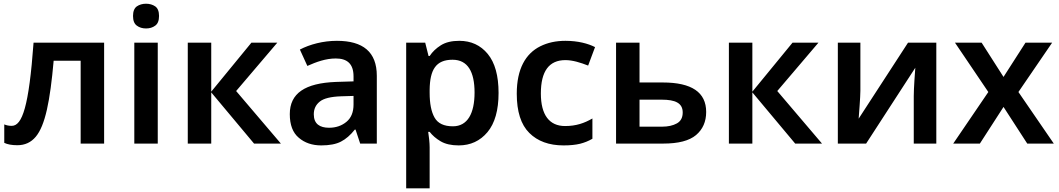

<svg xmlns="http://www.w3.org/2000/svg" viewBox="-20 -771 5689 1031"><path d="M539.1 -542H160.2C135.3 -199.7 99.6 -95.2 43 -95.2C28.3 -95.2 15.1 -97.7 2.9 -103V-3.9C20 4.4 43.5 8.8 73.2 8.8C113.8 8.8 146.5 -6.3 171.9 -36.6C222.7 -97.2 249 -228 268.1 -444.8H413.1V0H539.1Z M764.2 -751C745.1 -751 728.5 -746.1 714.8 -736.8C701.2 -727.1 694.3 -710 694.3 -685.1C694.3 -660.2 701.2 -643.1 714.8 -633.3C728.5 -623 745.1 -618.2 764.2 -618.2C783.2 -618.2 799.8 -623 813.5 -633.3C827.1 -643.1 834 -660.2 834 -685.1C834 -710 827.1 -727.1 813.5 -736.8C799.8 -746.1 783.2 -751 764.2 -751ZM701.2 -542V0H827.1V-542Z M1114.3 -278.8V-542H988.3V0H1114.3V-274.9L1344.2 0H1488.3L1248 -282.2L1469.2 -542H1330.1Z M1789.1 -551.8C1714.8 -551.8 1643.6 -532.7 1590.3 -504.9L1630.4 -417C1679.2 -438.5 1728.5 -457 1783.2 -457C1843.3 -457 1878.4 -429.2 1878.4 -360.8V-334L1784.2 -331.1C1617.7 -324.7 1536.1 -270 1536.1 -158.2C1536.1 -100.6 1552.2 -58.1 1584.5 -31.2C1616.2 -3.9 1656.7 9.8 1705.1 9.8C1749.5 9.8 1785.2 2.9 1811 -10.7C1836.9 -23.9 1861.8 -45.4 1885.3 -75.2H1889.2L1914.1 0H2003.4V-363.8C2003.4 -492.2 1929.2 -551.8 1789.1 -551.8ZM1878.4 -255.9V-210C1878.4 -168.5 1865.7 -137.7 1840.3 -116.7C1814.9 -95.7 1783.7 -85 1747.1 -85C1697.8 -85 1665 -105 1665 -157.2C1665 -186 1675.8 -208.5 1697.3 -225.6C1718.3 -242.7 1756.8 -252 1812 -253.9Z M2446.3 -551.8C2405.8 -551.8 2372.6 -543.9 2347.2 -527.8C2321.8 -511.7 2301.8 -492.7 2287.1 -470.2H2281.2L2263.2 -542H2161.1V240.2H2287.1V20C2287.1 -5.4 2283.2 -37.6 2279.3 -63H2287.1C2301.8 -43.9 2321.3 -26.9 2346.2 -12.2C2371.1 2.4 2403.3 9.8 2442.9 9.8C2506.3 9.8 2558.1 -14.2 2597.7 -61.5C2637.2 -108.9 2657.2 -179.2 2657.2 -272C2657.2 -364.7 2637.7 -434.6 2599.1 -481.4C2560.5 -528.3 2509.3 -551.8 2446.3 -551.8ZM2410.2 -450.2C2491.7 -450.2 2528.3 -385.7 2528.3 -273.9C2528.3 -162.1 2490.7 -92.8 2412.1 -92.8C2363.8 -92.8 2331.1 -108.4 2313.5 -139.6C2295.9 -170.4 2287.1 -214.8 2287.1 -272.9V-289.1C2288.6 -397 2320.8 -450.2 2410.2 -450.2Z M3005.9 9.8C3041.5 9.8 3070.8 6.8 3094.7 1C3118.2 -4.9 3140.1 -13.7 3161.1 -25.9V-134.8C3118.2 -109.9 3074.2 -94.2 3014.2 -94.2C2930.2 -94.2 2884.3 -153.3 2884.3 -269C2884.3 -388.7 2928.2 -448.2 3016.1 -448.2C3054.7 -448.2 3096.7 -435.1 3138.2 -418.9L3175.3 -518.1C3137.7 -537.1 3084 -551.8 3016.1 -551.8C2965.3 -551.8 2920.4 -542 2881.3 -522.5C2802.7 -483.4 2754.9 -401.4 2754.9 -268.1C2754.9 -171.9 2777.3 -101.6 2822.3 -57.1C2866.7 -12.7 2928.2 9.8 3005.9 9.8Z M3414.1 -328.1V-542H3288.1V0H3541C3622.6 0 3681.2 -15.1 3717.8 -45.9C3753.9 -76.7 3772 -117.7 3772 -169.9C3772 -275.4 3694.3 -328.1 3539.1 -328.1ZM3646 -167C3646 -139.6 3635.7 -120.1 3614.7 -108.4C3593.8 -96.7 3566.9 -90.8 3535.2 -90.8H3414.1V-235.8H3533.2C3606 -235.8 3646 -217.8 3646 -167Z M4020 -278.8V-542H3894V0H4020V-274.9L4250 0H4394L4153.8 -282.2L4375 -542H4235.8Z M4600.1 -542H4479V0H4630.9L4895 -407.2C4893.1 -380.9 4886.7 -297.4 4886.7 -254.9V0H5007.8V-542H4856L4590.8 -133.8C4592.3 -154.8 4600.1 -250 4600.1 -284.2Z M5098.6 0H5241.7L5368.7 -196.8L5496.1 0H5638.7L5448.7 -276.9L5629.9 -542H5486.8L5368.7 -357.9L5251 -542H5107.9L5287.1 -276.9Z"/></svg>

Font: Noto Reveo Sans
Style: Regular
Weight: 600
Designer: Monotype Design Team
Foundry: Monotype Imaging Inc.
Version: Version 2.007